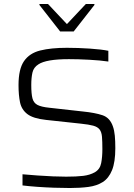

<svg xmlns="http://www.w3.org/2000/svg" viewBox="-20 -936 672 964"><path d="M331 8Q294 8 251 6.5Q208 5 166.5 2Q125 -1 93 -5V-61Q127 -58 167.5 -55Q208 -52 246 -50.5Q284 -49 312 -49Q364 -49 397.5 -53Q431 -57 456 -71Q482 -86 488 -117Q494 -148 494 -187Q494 -226 492 -249.5Q490 -273 480 -286Q470 -299 448 -305Q426 -311 387 -315L211 -334Q146 -341 117 -363.5Q88 -386 80.5 -422.5Q73 -459 73 -509Q73 -589 100.5 -629Q128 -669 182 -682.5Q236 -696 316 -696Q372 -696 431 -692Q490 -688 524 -681V-627Q484 -633 428 -636Q372 -639 326 -639Q212 -639 173 -613Q149 -598 143 -572Q137 -546 137 -509Q137 -465 143 -442Q149 -419 168.5 -409Q188 -399 228 -395L398 -376Q457 -370 494.5 -357.5Q532 -345 547 -301Q554 -281 556.5 -254.5Q559 -228 559 -192Q559 -122 542.5 -81.5Q526 -41 496 -22Q466 -3 424 2.5Q382 8 331 8ZM282 -778 178 -911V-916H221L316 -815L411 -916H454V-911L350 -778Z"/></svg>

Font: Saira Light
Style: Regular
Weight: 300
Designer: Hector Gatti with collaboration of the Omnibus-Type team
Foundry: Omnibus-Type
Version: Version 1.100; ttfautohint (v1.8.3)